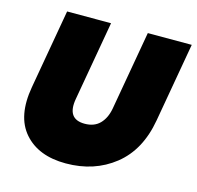

<svg xmlns="http://www.w3.org/2000/svg" viewBox="-104 -817 957 933"><g transform="rotate(15 374.0 -350.5)"><path d="M51 -309 121 -708H342L272 -309Q253 -203 344 -203Q392 -203 420 -231.5Q448 -260 457 -309L527 -708H748L678 -309Q651 -154 549.5 -73.5Q448 7 305 7Q167 7 95.5 -75Q24 -157 51 -309Z"/></g></svg>

Font: Poppins Black
Style: Italic
Weight: 900
Italic angle: -10°
Designer: Ninad Kale (Devanagari), Jonny Pinhorn (Latin)
Foundry: Indian Type Foundry
Version: Version 3.200;PS 1.000;hotconv 16.6.54;makeotf.lib2.5.65590